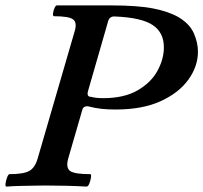

<svg xmlns="http://www.w3.org/2000/svg" viewBox="-30 -686 752 710"><path d="M-6 4Q-11 4 -9.5 -7.5Q-8 -19 -3.5 -30.5Q1 -42 5 -42Q56 -42 77.5 -53.5Q99 -65 109 -99L246 -570Q256 -603 240 -614.5Q224 -626 170 -626Q165 -626 166 -636Q167 -646 171.5 -656Q176 -666 180 -666H381Q480 -666 537.5 -654.5Q595 -643 631 -622Q672 -597 687 -562.5Q702 -528 702 -495Q702 -441 667 -392Q632 -343 564.5 -312Q497 -281 397 -281Q369 -281 345.5 -283.5Q322 -286 295 -293Q279 -294 275 -282L222 -99Q213 -65 229.5 -53.5Q246 -42 304 -42Q308 -42 306.5 -30.5Q305 -19 300.5 -7.5Q296 4 290 4Q257 2 216.5 1Q176 0 139 0Q126 0 101 0.5Q76 1 47 1.5Q18 2 -6 4ZM351 -323Q429 -323 479 -352Q529 -381 552.5 -424.5Q576 -468 576 -511Q576 -566 534.5 -593.5Q493 -621 396 -625Q376 -627 370 -608L296 -351Q289 -328 306 -328Q325 -323 351 -323Z"/></svg>

Font: Junicode SmExp
Style: Bold Italic
Weight: 700
Width: 6
Italic angle: -11°
Designer: Peter S. Baker
Version: Version 2.205; ttfautohint (v1.8.4)